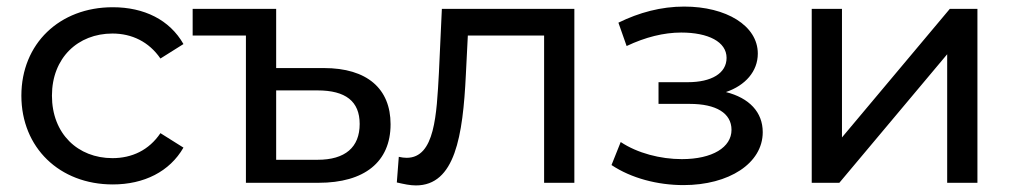

<svg xmlns="http://www.w3.org/2000/svg" viewBox="-20 -556 3087 584"><path d="M323 5C418 5 496 -34 538 -107L468 -151C433 -99 381 -75 322 -75C217 -75 138 -149 138 -265C138 -380 217 -454 322 -454C381 -454 433 -429 468 -378L538 -422C496 -496 418 -534 323 -534C161 -534 45 -423 45 -265C45 -107 161 5 323 5Z M820 -281H946C1031 -281 1074 -248 1074 -179C1074 -108 1030 -70 946 -70H820ZM820 -529H566V-448H728V0H949C1088 0 1168 -63 1168 -178C1168 -286 1097 -349 965 -349H820Z M1187 -1C1209 4 1227 8 1245 8C1364 8 1388 -142 1397 -329L1403 -448H1635V0H1727V-529H1324L1315 -334C1308 -208 1303 -76 1217 -76C1210 -76 1201 -77 1193 -79Z M2059 7C2197 7 2300 -59 2300 -154C2300 -215 2259 -258 2188 -276C2247 -296 2285 -339 2285 -393C2285 -478 2189 -536 2061 -536C1991 -536 1924 -518 1861 -487L1886 -416C1943 -443 1999 -457 2052 -457C2134 -457 2190 -429 2190 -380C2190 -333 2144 -306 2072 -306H1983V-240H2078C2158 -240 2205 -212 2205 -161C2205 -108 2147 -72 2054 -72C1989 -72 1919 -90 1868 -124L1840 -54C1900 -14 1980 7 2059 7Z M2533 0 2861 -391V0H2953V-529H2869L2541 -138V-529H2449V0Z"/></svg>

Font: Montserrat-Alt1 Med
Style: Regular
Weight: 500
Designer: Differentunic
Foundry: Differentunic
Version: Version 7.222